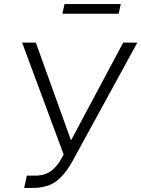

<svg xmlns="http://www.w3.org/2000/svg" viewBox="-20 -918 691 938"><path d="M98 0 111 -60H154Q198 -60 229 -82.5Q260 -105 282 -147L291 -163L88 -710H155L327 -232L582 -710H651L336 -134Q299 -66 255.5 -33Q212 0 139 0ZM285 -851 295 -898H570L560 -851Z"/></svg>

Font: Raleway
Style: Italic
Weight: 400
Italic angle: -12°
Designer: Matt McInerney, Pablo Impallari, Rodrigo Fuenzalida
Foundry: Matt McInerney, Pablo Impallari, Rodrigo Fuenzalida
Version: Version 4.026